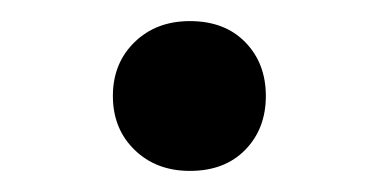

<svg xmlns="http://www.w3.org/2000/svg" viewBox="-20 -368 359 182"><path d="M160 -348Q193 -348 212.5 -328Q232 -308 232 -277Q232 -246 212.5 -226Q193 -206 160 -206Q128 -206 107.5 -226Q87 -246 87 -277Q87 -308 107.5 -328Q128 -348 160 -348Z"/></svg>

Font: Mona Sans Expanded ExtraLight
Style: Regular
Weight: 200
Width: 7
Designer: Deni Anggara
Foundry: GitHub
Version: Version 1.001;gftools[0.9.33]